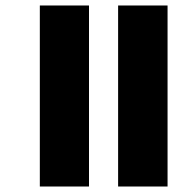

<svg xmlns="http://www.w3.org/2000/svg" viewBox="-20 -696 692 699"><path d="M410 -17V-676H590V-17ZM125 -17V-676H304V-17Z"/></svg>

Font: Noto Sans Malayalam UI SemiCondensed Black
Style: Regular
Weight: 900
Width: 4
Designer: Jelle Bosma - Monotype Design Team
Foundry: Monotype Imaging Inc.
Version: Version 2.104; ttfautohint (v1.8.4.7-5d5b)